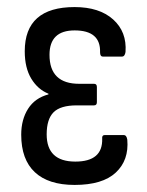

<svg xmlns="http://www.w3.org/2000/svg" viewBox="-20 -515 417 543"><path d="M191 8Q117 8 78.5 -28Q40 -64 40 -134Q40 -177 59.5 -207.5Q79 -238 117 -248V-250Q87 -262 68.5 -292.5Q50 -323 50 -370Q50 -495 191 -495Q261 -495 300 -460Q339 -425 335 -368Q333 -355 325 -355H271Q263 -355 263 -367Q265 -429 191 -429Q120 -429 120 -360Q120 -278 204 -278H246Q254 -278 254 -269V-226Q254 -217 246 -217H197Q151 -217 131.5 -197.5Q112 -178 112 -135Q112 -58 193 -58Q271 -58 269 -123Q268 -133 276 -133H330Q338 -133 340 -120Q345 -62 307.5 -27Q270 8 191 8Z"/></svg>

Font: Sofia Sans Cond
Style: Regular
Weight: 400
Width: 3
Designer: Botio Nikoltchev, Ani Petrova
Foundry: lettersoup
Version: Version 4.100; ttfautohint (v1.8.3)